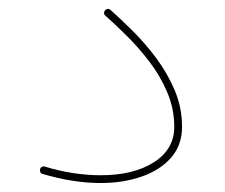

<svg xmlns="http://www.w3.org/2000/svg" viewBox="-20 -405 506 432"><path d="M70.3 -24.9Q69.3 -21.5 70.6 -18.1Q71.8 -14.6 75.7 -13.7Q110.4 -3.4 143.1 1.7Q175.8 6.8 206.1 6.8Q257.3 6.8 299.1 -7.8Q340.8 -22.5 365.2 -50.5Q389.6 -78.6 389.6 -119.6Q389.6 -162.6 373.3 -201.4Q356.9 -240.2 331.8 -273.9Q306.6 -307.6 279.1 -335Q251.5 -362.3 228.5 -382.8Q225.1 -385.7 221.9 -385Q218.8 -384.3 216.3 -381.8Q214.4 -379.4 214.1 -376Q213.9 -372.6 216.8 -370.1Q238.8 -350.6 265.4 -324.2Q292 -297.9 316.4 -265.9Q340.8 -233.9 356.4 -197Q372.1 -160.2 372.1 -119.6Q372.1 -69.3 326.4 -40Q280.8 -10.7 206.1 -10.7Q177.2 -10.7 145.5 -15.4Q113.8 -20 80.6 -30.3Q76.7 -31.2 74 -29.5Q71.3 -27.8 70.3 -24.9Z"/></svg>

Font: Mikhak VF
Style: Regular
Weight: 100
Designer: Amin Abedi
Version: Version 3.001